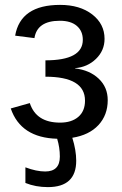

<svg xmlns="http://www.w3.org/2000/svg" viewBox="-20 -558 498 786"><path d="M84 191V127Q129 144 165 144Q225 144 225 83Q225 46 214 10Q65 6 24 -114L102 -136Q128 -56 226 -56Q273 -56 300.5 -79.5Q328 -103 328 -146Q328 -244 166 -244V-311Q319 -311 319 -395Q319 -431 294.5 -452Q270 -473 225 -473Q132 -473 121 -402L42 -412Q64 -538 226 -538Q307 -538 357.5 -499Q408 -460 408 -399Q408 -351 373 -317Q338 -283 287 -279V-278Q347 -271 384 -236Q421 -201 421 -148Q421 -87 383 -46Q345 -5 276 6Q292 57 292 100Q292 208 176 208Q126 208 84 191Z"/></svg>

Font: Libra Sans
Style: Regular
Weight: 400
Foundry: Context Ltd
Version: Version 1.002